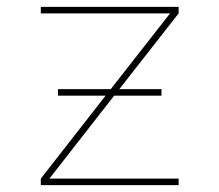

<svg xmlns="http://www.w3.org/2000/svg" viewBox="-20 -540 640 560"><path d="M99 0V-19L288 -261H149V-280H303L476 -501H99V-520H501V-501L328 -280H451V-261H313L124 -19H501V0Z"/></svg>

Font: Iosevka SS04 Thin Extended
Style: Regular
Weight: 100
Width: 7
Monospace: yes
Designer: Belleve Invis
Foundry: Belleve Invis
Version: Version 19.0.0; ttfautohint (v1.8.4)